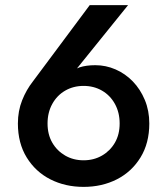

<svg xmlns="http://www.w3.org/2000/svg" viewBox="-20 -719 654 751"><path d="M166 -236Q166 -279 184.5 -312.5Q203 -346 235 -364.5Q267 -383 307 -383Q347 -383 379 -364.5Q411 -346 429.5 -312.5Q448 -279 448 -236Q448 -193 429.5 -161Q411 -129 379 -110.5Q347 -92 307 -92Q267 -92 235 -110.5Q203 -129 184.5 -161Q166 -193 166 -236ZM331 -699 109 -401Q83 -368 66.5 -326.5Q50 -285 50 -236Q50 -159 84.5 -103Q119 -47 177 -17.5Q235 12 307 12Q379 12 437 -17.5Q495 -47 529.5 -103Q564 -159 564 -236Q564 -286 546.5 -328Q529 -370 499.5 -400.5Q470 -431 432 -447.5Q394 -464 353 -464Q317 -464 291 -455.5Q265 -447 242 -421L259 -424L481 -699Z"/></svg>

Font: Jost Medium
Style: Regular
Weight: 500
Version: Version 3.710